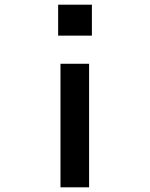

<svg xmlns="http://www.w3.org/2000/svg" viewBox="-20 -708 640 819"><path d="M228 -556H372V-688H228ZM360 -436H238V91H360Z"/></svg>

Font: Kode Mono
Style: Bold
Weight: 700
Monospace: yes
Designer: Isa Ozler
Foundry: Kadena LLC
Version: Version 1.206;gftools[0.9.28]